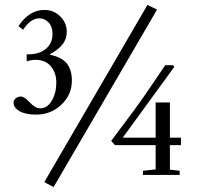

<svg xmlns="http://www.w3.org/2000/svg" viewBox="-20 -719 809 789"><path d="M200.2 49.8 162.1 29.3 585.9 -698.7 625.5 -679.7ZM128.4 -248Q85 -248 60.3 -262.2Q35.6 -276.4 35.6 -297.4Q35.6 -307.6 44.7 -314.9Q53.7 -322.3 66.4 -322.3Q79.6 -322.3 101.6 -298.8Q124.5 -273.9 145.5 -273.9Q174.8 -273.9 193.1 -305.7Q211.4 -337.4 211.4 -379.4Q211.4 -420.4 188.7 -446.8Q166 -473.1 127.4 -473.1Q106.9 -473.1 89.8 -466.8L89.4 -495.6Q140.1 -494.6 168 -517.8Q195.8 -541 195.8 -579.6Q195.8 -609.4 179.7 -626.5Q163.6 -643.6 141.6 -643.6Q105.5 -643.6 75.2 -596.7L55.7 -611.3Q99.6 -678.2 162.6 -678.2Q200.7 -678.2 227.5 -651.6Q254.4 -625 254.4 -587.9Q254.4 -560.5 238.5 -538.6Q222.7 -516.6 183.1 -494.6Q233.4 -484.4 254.4 -458.3Q275.4 -432.1 275.4 -387.7Q275.4 -329.6 232.2 -288.8Q189 -248 128.4 -248ZM567.4 0V-17.1L619.6 -22.9V-122.6H452.6L437 -140.1L533.2 -269Q570.8 -319.8 659.2 -451.2H690.9L696.3 -444.3L484.4 -153.3H619.6V-297.9H678.2V-153.3H723.6V-122.6H678.2V-22L718.3 -17.1V0Z"/></svg>

Font: Elstob
Style: Regular
Weight: 400
Designer: Peter S. Baker
Version: Version 1.015